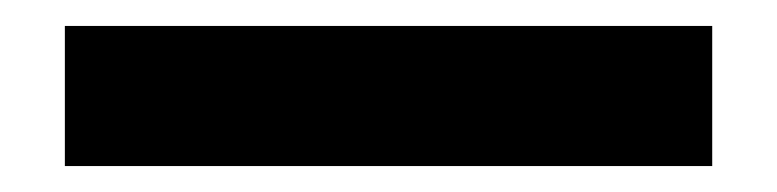

<svg xmlns="http://www.w3.org/2000/svg" viewBox="-20 55 599 148"><path d="M30 183V75H529V183Z"/></svg>

Font: IBM Plex Sans KR SemiBold
Style: Regular
Weight: 600
Designer: Mike Abbink; Paul van der Laan; Pieter van Rosmalen; Wujin Sim; Chorong Kim; Dohee Lee;
Foundry: Sandoll Inc.
Version: Version 1.000